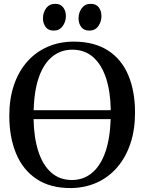

<svg xmlns="http://www.w3.org/2000/svg" viewBox="-20 -969 752 1001"><path d="M350 11.5Q242 12 170.5 -35.8Q99 -83.5 63.8 -168.8Q28.5 -254 28.5 -365Q28.5 -454.5 52.8 -525.8Q77 -597 122 -647.8Q167 -698.5 228.8 -725.2Q290.5 -752 365.5 -752Q472 -751.5 543 -705.8Q614 -660 649 -576.8Q684 -493.5 684 -381.5Q684 -292.5 659.8 -220.2Q635.5 -148 591 -96.5Q546.5 -45 485.2 -17.2Q424 10.5 350 11.5ZM355 -30.5Q413.5 -30.5 457.8 -66Q502 -101.5 527.8 -172.2Q553.5 -243 557 -348H155Q157 -250 180.2 -178.8Q203.5 -107.5 247.5 -69Q291.5 -30.5 355 -30.5ZM155.5 -394.5H557.5Q556 -491 532.8 -561.8Q509.5 -632.5 465.5 -671.2Q421.5 -710 357 -710Q298.5 -710 254.2 -675.2Q210 -640.5 184.2 -570.5Q158.5 -500.5 155.5 -394.5ZM259.5 -809.5Q232 -809.5 218 -828.2Q204 -847 204 -873.5Q204 -903.5 220.8 -926.2Q237.5 -949 267 -949H268Q295.5 -949 309.5 -930.5Q323.5 -912 323.5 -885Q323.5 -856 306.8 -832.8Q290 -809.5 260.5 -809.5ZM445 -809.5Q417.5 -809.5 403.5 -828.2Q389.5 -847 389.5 -873.5Q389.5 -903.5 406.2 -926.2Q423 -949 452.5 -949H453.5Q481 -949 495 -930.5Q509 -912 509 -885Q509 -856 492.5 -832.8Q476 -809.5 446 -809.5Z"/></svg>

Font: Merriweather 72pt Medium
Style: Regular
Weight: 500
Version: Version 2.100